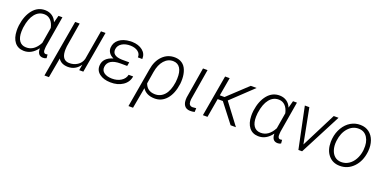

<svg xmlns="http://www.w3.org/2000/svg" viewBox="-15 -1322 4593 2308"><g transform="rotate(20 2281.5 -167.5)"><path d="M504.9 -528.3 438.5 -132.8 436.5 -108.4Q430.2 -44.9 467.8 -43.9L490.2 -46.9L494.1 -1Q471.7 10.3 450.2 9.3Q377.4 7.8 377.4 -85.9Q304.2 13.7 202.1 10.3Q128.4 8.3 86.7 -44.7Q44.9 -97.7 43 -189.9Q42 -219.7 45.4 -248.5L46.4 -258.8Q64 -386.7 127 -463.6Q189.9 -540.5 285.6 -538.1Q336.4 -536.6 374 -510.7Q411.6 -484.9 430.2 -437.5L454.6 -528.3ZM103.5 -246.1 100.6 -201.2Q99.1 -123.5 129.2 -81.5Q159.2 -39.6 215.3 -38.6Q318.8 -35.2 382.8 -156.2L417 -360.4Q403.8 -420.9 371.3 -453.9Q338.9 -486.8 292.5 -488.3Q218.8 -490.7 169.9 -429.9Q121.1 -369.1 105 -255.9Z M550.8 0ZM725.6 -528.3 674.3 -218.8 671.4 -179.7V-156.7Q675.8 -42.5 765.1 -39.1Q824.7 -37.1 871.8 -67.6Q918.9 -98.1 933.6 -151.9L998 -528.3H1056.2L964.4 0H911.6L924.8 -75.2Q865.7 11.7 766.1 9.8Q680.2 7.3 644.5 -51.8L598.6 203.1H541L668 -528.3Z M1122.6 -140.6Q1129.4 -237.3 1250.5 -272.9Q1211.9 -290.5 1191.9 -319.1Q1171.9 -347.7 1173.8 -383.3Q1177.7 -450.2 1230.2 -491.2Q1282.7 -532.2 1372.6 -537.1L1394.5 -537.6Q1478.5 -535.2 1530.3 -493.9Q1582 -452.6 1578.6 -385.3L1522 -385.7Q1525.4 -430.7 1489 -458.7Q1452.6 -486.8 1392.6 -488.3Q1326.7 -489.7 1282.5 -461.9Q1238.3 -434.1 1232.4 -385.3Q1223.1 -298.3 1351.1 -294.4L1444.8 -293.9L1436.5 -245.1L1351.6 -245.6Q1271.5 -245.6 1229 -218.8Q1186.5 -191.9 1181.2 -140.6Q1176.3 -94.7 1212.2 -67.6Q1248 -40.5 1314 -39.1Q1381.8 -38.1 1430.2 -68.8Q1478.5 -99.6 1489.3 -150.9H1546.9Q1536.6 -76.2 1471.2 -32Q1405.8 12.2 1311.5 9.8Q1224.1 8.3 1170.9 -32.5Q1117.7 -73.2 1122.6 -140.6Z M1701.7 -295.9Q1718.8 -408.7 1784.7 -474.6Q1850.6 -540.5 1944.3 -538.1Q1997.1 -536.6 2034.9 -510.7Q2072.8 -484.9 2092 -435.3Q2111.3 -385.7 2112.3 -323.7Q2112.8 -291.5 2109.4 -260.7Q2091.8 -130.4 2029.1 -58.8Q1966.3 12.7 1873.5 10.3Q1770 7.8 1722.7 -64.5L1674.3 203.1H1615.7ZM1733.4 -129.9Q1765.6 -41 1863.3 -39.1Q1936 -37.6 1985.4 -92.8Q2034.7 -147.9 2050.8 -260.7L2054.2 -307.6Q2057.6 -393.1 2028.3 -439.9Q1999 -486.8 1940.9 -488.8Q1872.6 -491.2 1823.7 -436.5Q1774.9 -381.8 1758.8 -284.7Z M2361.3 -528.3 2295.4 -131.8 2294.4 -102.1Q2296.4 -48.8 2343.3 -47.4Q2355 -46.9 2390.1 -51.3L2387.7 -2.4Q2357.4 4.9 2329.6 3.9Q2279.3 2.9 2255.4 -32Q2231.4 -66.9 2237.8 -133.3L2303.2 -528.3Z M2494.1 0ZM2661.1 -242.2H2594.7L2552.7 0H2494.1L2585.9 -528.3H2644.5L2603.5 -293.9H2663.6L2914.1 -528.3H2989.3L2714.4 -268.1L2916.5 0H2848.6Z M3504.9 -528.3 3438.5 -132.8 3436.5 -108.4Q3430.2 -44.9 3467.8 -43.9L3490.2 -46.9L3494.1 -1Q3471.7 10.3 3450.2 9.3Q3377.4 7.8 3377.4 -85.9Q3304.2 13.7 3202.1 10.3Q3128.4 8.3 3086.7 -44.7Q3044.9 -97.7 3043 -189.9Q3042 -219.7 3045.4 -248.5L3046.4 -258.8Q3064 -386.7 3127 -463.6Q3189.9 -540.5 3285.6 -538.1Q3336.4 -536.6 3374 -510.7Q3411.6 -484.9 3430.2 -437.5L3454.6 -528.3ZM3103.5 -246.1 3100.6 -201.2Q3099.1 -123.5 3129.2 -81.5Q3159.2 -39.6 3215.3 -38.6Q3318.8 -35.2 3382.8 -156.2L3417 -360.4Q3403.8 -420.9 3371.3 -453.9Q3338.9 -486.8 3292.5 -488.3Q3218.8 -490.7 3169.9 -429.9Q3121.1 -369.1 3105 -255.9Z M3606 0ZM3750 -82.5 3975.6 -528.3H4037.1L3763.2 0H3715.8L3606 -528.3H3663.6Z M4047.4 0ZM4051.3 -269Q4060.1 -345.7 4098.1 -409.4Q4136.2 -473.1 4193.1 -506.3Q4250 -539.6 4316.4 -538.1Q4381.8 -537.1 4428 -502.2Q4474.1 -467.3 4495.4 -407Q4516.6 -346.7 4509.8 -273.4L4508.8 -264.2Q4494.1 -139.2 4420.2 -63.5Q4346.2 12.2 4242.7 9.8Q4153.8 8.3 4100.6 -55.7Q4047.4 -119.6 4048.3 -224.6L4049.8 -252.4ZM4107.9 -252.4Q4101.6 -194.3 4116.5 -145.3Q4131.3 -96.2 4164.1 -68.4Q4196.8 -40.5 4245.6 -39.1Q4298.3 -38.1 4342 -65.9Q4385.7 -93.8 4414.1 -144.5Q4442.4 -195.3 4450.7 -256.8L4452.1 -272.9Q4460.9 -367.2 4423.1 -427Q4385.3 -486.8 4313.5 -488.3Q4235.4 -490.7 4178.5 -428Q4121.6 -365.2 4108.9 -261.2Z"/></g></svg>

Font: Roboto Light
Style: Italic
Weight: 300
Italic angle: -12°
Designer: Google
Version: Version 2.134; 2016; ttfautohint (v1.6)